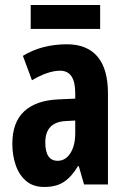

<svg xmlns="http://www.w3.org/2000/svg" viewBox="-20 -733 504 763"><path d="M246 -557Q326 -557 367.5 -508Q409 -459 409 -362V0H314L293 -73H290Q265 -31 234.5 -10.5Q204 10 156 10Q111 10 83 -14.5Q55 -39 42 -78Q29 -117 29 -161Q29 -247 76 -290.5Q123 -334 211 -338L279 -341V-363Q279 -452 219 -452Q171 -452 107 -414L71 -511Q146 -557 246 -557ZM242 -252Q160 -248 160 -167Q160 -94 209 -94Q240 -94 259.5 -124Q279 -154 279 -204V-254ZM378 -713V-618H102V-713Z"/></svg>

Font: Noto Sans Arabic ExtCond
Style: Bold
Weight: 700
Width: 2
Designer: Monotype Design Team, Nadine Chahine, Nizar Qandah and Khaled Hosny
Foundry: Monotype Imaging Inc.
Version: Version 2.012; ttfautohint (v1.8.4.7-5d5b)